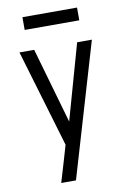

<svg xmlns="http://www.w3.org/2000/svg" viewBox="-99 -980 698 1039"><g transform="rotate(-10 250.0 -460.0)"><path d="M151 0Q160 -30 169 -60.5Q178 -91 187 -121L210 -200L51 -735H132L251 -320L368 -735H449L232 0ZM100 -850V-920H400V-850Z"/></g></svg>

Font: Zed Sans
Style: Regular
Weight: 400
Designer: Belleve Invis
Foundry: Belleve Invis
Version: Version 1.0.0; ttfautohint (v1.8.4)